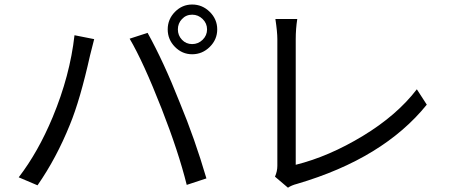

<svg xmlns="http://www.w3.org/2000/svg" viewBox="-20 -830 2040 867"><path d="M801.8 -744.1Q783.2 -724.6 783.2 -697.3Q783.2 -669.9 801.8 -650.4Q820.3 -630.9 847.7 -630.9Q875 -630.9 895 -650.4Q915 -669.9 915 -697.3Q915 -724.6 895 -744.1Q875 -763.7 847.7 -763.7Q820.3 -763.7 801.8 -744.1ZM847.7 -809.6Q893.6 -809.6 927.2 -776.4Q960.9 -743.2 960.9 -697.3Q960.9 -651.4 927.2 -618.2Q893.6 -585 847.7 -585Q802.7 -585 770 -618.2Q737.3 -651.4 737.3 -697.3Q737.3 -743.2 770 -776.4Q802.7 -809.6 847.7 -809.6ZM217.8 -300.8Q295.9 -488.3 316.4 -670.9L405.3 -653.3Q387.7 -585.9 386.7 -580.1Q341.8 -378.9 295.9 -267.6Q234.4 -115.2 149.4 6.8L64.5 -29.3Q152.3 -143.6 217.8 -300.8ZM710 -338.9Q627 -550.8 565.4 -655.3L646.5 -681.6Q719.7 -549.8 792 -366.2Q859.4 -204.1 912.1 -24.4L823.2 4.9Q786.1 -144.5 710 -338.9Z M1280.3 17.6 1221.7 -32.2Q1232.4 -56.6 1232.4 -81.1V-653.3Q1232.4 -685.5 1223.6 -744.1H1322.3Q1315.4 -699.2 1315.4 -653.3V-85.9Q1464.8 -123 1618.7 -216.3Q1772.5 -309.6 1862.3 -426.8L1907.2 -357.4Q1710.9 -114.3 1322.3 0Q1295.9 6.8 1280.3 17.6Z"/></svg>

Font: Gen Shin Gothic Monospace Regular
Style: Regular
Weight: 400
Designer: [Source Han Sans]
Ryoko NISHIZUKA  (kana & ideographs); Paul D. Hunt (Latin, Greek & Cyrillic); Wenlong ZHANG  (bopomofo
Version: Version 1.002.20150607